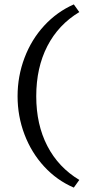

<svg xmlns="http://www.w3.org/2000/svg" viewBox="-20 -731 422 874"><path d="M60 -293Q60 -384 91.5 -467.5Q123 -551 181 -614Q239 -677 316 -711L341 -676Q246 -619 195.5 -521Q145 -423 145 -293Q145 -164 195.5 -66.5Q246 31 341 88L316 123Q239 90 181 27Q123 -36 91.5 -119Q60 -202 60 -293Z"/></svg>

Font: Ysabeau Infant Medium
Style: Regular
Weight: 500
Designer: Christian Thalmann (Catharsis Fonts)
Version: Version 0.003